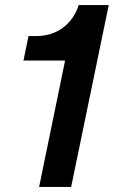

<svg xmlns="http://www.w3.org/2000/svg" viewBox="-20 -741 451 761"><path d="M135 0 238 -501H73L93 -598H121Q186 -598 230 -631.5Q274 -665 292 -721H411L262 0Z"/></svg>

Font: Mona Sans ExtraLight SemiBold
Style: Italic
Weight: 600
Italic angle: -11.6951°
Version: Version 2.000